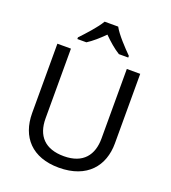

<svg xmlns="http://www.w3.org/2000/svg" viewBox="-167 -1066 1064 1198"><g transform="rotate(20 365.5 -467.0)"><path d="M410 -944H320C294 -899 234 -834 197 -795V-784H257C292 -806 328 -838 364 -874C400 -838 438 -805 473 -784H535V-795C497 -833 434 -899 410 -944ZM640 -252V-714H551V-252C551 -144 496 -68 367 -68C242 -68 180 -135 180 -251V-714H90V-254C90 -95 184 10 362 10C551 10 640 -104 640 -252Z"/></g></svg>

Font: Noto Sans Hebrew Droid
Style: Bold
Weight: 700
Designer: Monotype Design Team
Foundry: Monotype Imaging Inc.
Version: Version 1.100